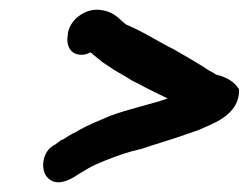

<svg xmlns="http://www.w3.org/2000/svg" viewBox="-20 -478 513 396"><path d="M120 -407C116 -389 122 -365 148 -365C154 -365 158 -366 167 -370C173 -364 183 -357 191 -350L215 -334C223 -329 231 -325 241 -319L252 -312C277 -299 300 -287 326 -275C296 -264 244 -253 207 -239C184 -229 160 -220 137 -206C119 -198 114 -191 106 -189L94 -180C66 -167 64 -129 76 -114C99 -86 135 -115 144 -120C154 -126 165 -133 178 -139L197 -147C223 -157 241 -164 272 -171C304 -182 337 -191 364 -201L390 -210C412 -221 475 -238 473 -294C463 -310 447 -319 426 -324L418 -329L412 -332L400 -340C380 -352 360 -364 339 -376C308 -391 279 -411 241 -427C229 -434 219 -453 190 -457C162 -463 126 -442 120 -410Z"/></svg>

Font: Scribbler
Style: BlkIta
Weight: 900
Designer: Mew Too
Foundry: Cannot Into Space Fonts
Version: Version 1.001